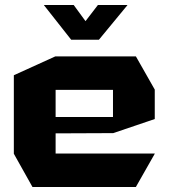

<svg xmlns="http://www.w3.org/2000/svg" viewBox="-20 -743 672 763"><path d="M109 0 35 -132V-133H595V-132L520 0ZM35 -133V-444L200 -519H201V-133ZM201 -213V-278H429V-214ZM201 -386V-519H520L595 -387V-386ZM429 -214V-386H595V-270L430 -214ZM263 -585 155 -722V-723H273L360 -604ZM263 -585 369 -723H486V-722L373 -585Z"/></svg>

Font: Foldit
Style: Bold
Weight: 700
Version: Version 1.003